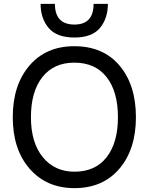

<svg xmlns="http://www.w3.org/2000/svg" viewBox="-20 -961 767 993"><path d="M365 -767Q273 -767 231.5 -816.5Q190 -866 190 -941H264Q264 -834 365 -834Q464 -834 464 -941H538Q538 -866 497 -816.5Q456 -767 365 -767ZM365 12Q221 12 133.5 -88Q46 -188 46 -355Q46 -521 132 -621.5Q218 -722 364 -722Q514 -722 598.5 -621.5Q683 -521 683 -355Q683 -189 597.5 -88.5Q512 12 365 12ZM365 -73Q473 -73 531.5 -148Q590 -223 590 -355Q590 -487 531.5 -562Q473 -637 364 -637Q258 -637 199 -562Q140 -487 140 -355Q140 -223 201.5 -148Q263 -73 365 -73Z"/></svg>

Font: LXGW 975 Gothic SC
Style: Regular
Weight: 400
Version: Version 2.01;February 25, 2021